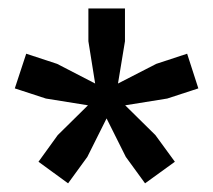

<svg xmlns="http://www.w3.org/2000/svg" viewBox="-20 -828 504 454"><path d="M276 -579 347.5 -508.5 393.5 -445.5 323 -394.5 277.5 -457 232 -548 186.5 -457 141 -394.5 71 -445.5 116.5 -508.5 188 -579 88.5 -595 15 -619 42 -701 115 -677 205 -630.5 189 -730.5V-808H275.5V-730.5L259 -630.5L349.5 -677L422.5 -701L449 -619L375.5 -595Z"/></svg>

Font: Encode Sans Cnd SmBold
Style: Regular
Weight: 600
Width: 3
Designer: Multiple Designers
Foundry: Impallari Type
Version: Version 3.002; ttfautohint (v1.8.3) -l 8 -r 50 -G 200 -x 14 